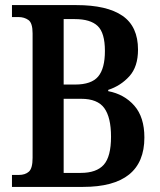

<svg xmlns="http://www.w3.org/2000/svg" viewBox="-20 -734 627 754"><path d="M27 0V-47H54Q79 -47 93.5 -60Q108 -73 108 -114V-603Q108 -644 91.5 -655.5Q75 -667 53 -667H27V-714H280Q400 -714 461 -672Q522 -630 522 -539Q522 -472 488 -434.5Q454 -397 405 -381V-376Q468 -364 507.5 -319Q547 -274 547 -194Q547 0 306 0ZM275 -402Q339 -402 365.5 -433.5Q392 -465 392 -534Q392 -605 363.5 -632Q335 -659 274 -659H230V-402ZM297 -55Q359 -55 387.5 -87Q416 -119 416 -197Q416 -273 389.5 -309.5Q363 -346 299 -346H230V-55Z"/></svg>

Font: Noto Serif Thai Condensed SemiBold
Style: Regular
Weight: 600
Width: 3
Designer: Monotype Design Team
Foundry: Monotype Imaging Inc.
Version: Version 2.002; ttfautohint (v1.8.4.7-5d5b)